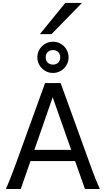

<svg xmlns="http://www.w3.org/2000/svg" viewBox="-20 -1272 721 1292"><path d="M334.5 -617.7 211.4 -263.7H459ZM19.5 0Q25.9 -14.6 32.7 -30.8Q39.6 -46.9 47.6 -67.1Q55.7 -87.4 65.4 -113.3Q75.2 -139.2 87.9 -173.3L283.2 -712.9H388.2L583.5 -173.3Q595.7 -139.2 605.5 -113.3Q615.2 -87.4 623.5 -67.1Q631.8 -46.9 638.7 -30.8Q645.5 -14.6 651.9 0H551.8L485.4 -188H185.1L119.6 0ZM231.4 -886.2Q231.4 -908.2 239.5 -927.2Q247.6 -946.3 262 -960.7Q276.4 -975.1 295.4 -983.2Q314.5 -991.2 336.4 -991.2Q358.4 -991.2 377.4 -983.2Q396.5 -975.1 410.9 -960.7Q425.3 -946.3 433.3 -927.2Q441.4 -908.2 441.4 -886.2Q441.4 -864.3 433.3 -845.2Q425.3 -826.2 410.9 -811.8Q396.5 -797.4 377.4 -789.3Q358.4 -781.2 336.4 -781.2Q314.5 -781.2 295.4 -789.3Q276.4 -797.4 262 -811.8Q247.6 -826.2 239.5 -845.2Q231.4 -864.3 231.4 -886.2ZM385.3 -886.2Q385.3 -908.2 371.8 -921.6Q358.4 -935.1 336.4 -935.1Q314.5 -935.1 301 -921.6Q287.6 -908.2 287.6 -886.2Q287.6 -864.3 301 -850.8Q314.5 -837.4 336.4 -837.4Q358.4 -837.4 371.8 -850.8Q385.3 -864.3 385.3 -886.2ZM531.7 -1252.4 326.7 -1042.5H248.5L419.4 -1252.4Z"/></svg>

Font: Andika Compact
Style: Regular
Weight: 400
Designer: Victor Gaultney, Annie Olsen, Julie Remington, Don Collingsworth, Eric Hays, Becca Hirsbrunner
Foundry: SIL International
Version: Version 5.000 ; LnSpcTght